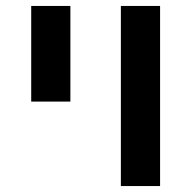

<svg xmlns="http://www.w3.org/2000/svg" viewBox="-20 -626 644 646"><path d="M85 -606H216.8V-284.2H85ZM386.7 -606H518.6V0H386.7Z"/></svg>

Font: Liberation Sans
Style: Bold
Weight: 700
Designer: Steve Matteson
Foundry: Ascender Corporation
Version: Version 2.1.5